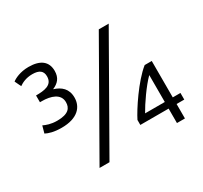

<svg xmlns="http://www.w3.org/2000/svg" viewBox="-146 -906 1166 1105"><g transform="rotate(-30 437.0 -354.0)"><path d="M548 -130V-97H736V-1H789V-97H840V-141H789V-383H742C664 -321 574 -183 548 -130ZM287 0 682 -693H616L221 0ZM45 -330C66 -319 98 -309 149 -309C256 -309 299 -362 299 -423C299 -482 264 -511 216 -526C254 -542 277 -567 277 -613C277 -675 236 -708 157 -708C101 -708 61 -687 46 -675L66 -633C83 -645 112 -661 155 -661C201 -661 223 -644 223 -608C223 -549 167 -544 113 -544V-499H126C184 -499 243 -481 243 -425C243 -386 222 -357 146 -357C105 -357 77 -368 58 -377ZM605 -141C633 -191 690 -274 736 -320V-141Z"/></g></svg>

Font: Repo Light
Style: Regular
Weight: 300
Designer: Stefan Peev
Foundry: Context Ltd
Version: Version 001.502